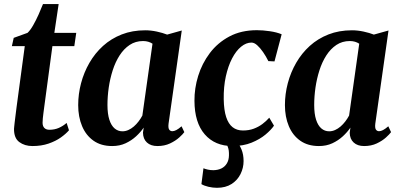

<svg xmlns="http://www.w3.org/2000/svg" viewBox="-20 -703 1953 938"><path d="M196.5 -183.5Q194 -165 192.2 -150.8Q190.5 -136.5 189.2 -125Q188 -113.5 188 -103.5Q188 -86.5 196.8 -77.8Q205.5 -69 221.5 -69Q246.5 -69 267.5 -78.2Q288.5 -87.5 305.5 -102.5L317 -66.5Q302 -49 277 -31.2Q252 -13.5 217.2 -1.5Q182.5 10.5 138.5 10.5Q100.5 10.5 74.2 -9Q48 -28.5 48.5 -73.5Q49 -78 49.5 -85Q50 -92 51.5 -103.8Q53 -115.5 55.2 -134Q57.5 -152.5 61 -180L101 -477.5H38L47 -518L114.5 -542.5Q128 -555 142 -579.5Q156 -604 168.5 -632Q181 -660 190 -683H266.5L245.5 -542.5H352.5L343 -477.5H236Z M803.5 -99Q801 -78 806.5 -70Q812 -62 822 -62Q830.5 -62 841.2 -67.5Q852 -73 867 -86L880.5 -57.5Q873.5 -47.5 855.5 -31.2Q837.5 -15 810.5 -2.2Q783.5 10.5 749 10.5Q716.5 10.5 697.8 -6.8Q679 -24 678.5 -55L682 -79.5Q667 -57.5 644.8 -37Q622.5 -16.5 593.5 -3Q564.5 10.5 528 10.5Q474 10.5 437 -15.5Q400 -41.5 381 -86.8Q362 -132 362 -189.5Q362 -243.5 376 -296.5Q390 -349.5 417 -396.2Q444 -443 483.5 -478.8Q523 -514.5 574.8 -534.8Q626.5 -555 689.5 -555Q717 -555 746 -548.8Q775 -542.5 796.5 -534L868 -554ZM725 -489.5Q716 -495.5 704.5 -499Q693 -502.5 679 -502.5Q642 -502.5 613.5 -483.5Q585 -464.5 564.2 -432.2Q543.5 -400 530.5 -359.2Q517.5 -318.5 511.2 -275Q505 -231.5 505 -190Q505 -147 514.2 -118.2Q523.5 -89.5 540 -75.5Q556.5 -61.5 578 -61.5Q593 -61.5 607 -67.8Q621 -74 633.8 -85Q646.5 -96 657 -109.8Q667.5 -123.5 675.5 -138.5Z M1115.5 10.5Q1030 10.5 980.2 -46.8Q930.5 -104 930 -210.5Q929.5 -271.5 948.2 -332.2Q967 -393 1005.2 -443.8Q1043.5 -494.5 1101 -525Q1158.5 -555.5 1235 -555.5Q1264 -555.5 1298.2 -550.5Q1332.5 -545.5 1356 -535.5L1321 -403L1291 -404.5Q1279.5 -428 1265.2 -448.5Q1251 -469 1236.5 -482Q1222 -495 1208.5 -495Q1182.5 -495 1157.8 -474.8Q1133 -454.5 1113.8 -417.5Q1094.5 -380.5 1083.2 -329.5Q1072 -278.5 1073 -217.5Q1074 -164.5 1085 -131Q1096 -97.5 1116.5 -81.5Q1137 -65.5 1167 -65.5Q1196 -65.5 1219.5 -74.2Q1243 -83 1261.8 -97Q1280.5 -111 1295.5 -128L1318.5 -89Q1304.5 -68.5 1277 -45.5Q1249.5 -22.5 1209 -6Q1168.5 10.5 1115.5 10.5ZM1040 214.5Q1019.5 214.5 998.2 209.5Q977 204.5 964 196.5L974 119Q981.5 122.5 994.8 125.5Q1008 128.5 1022.5 128.5Q1045 128 1061.8 119.8Q1078.5 111.5 1088.2 95.5Q1098 79.5 1098.5 57Q1099.5 30.5 1093 14.8Q1086.5 -1 1081.5 -13L1112.5 -15L1136.5 -13Q1149.5 3 1159.8 27.2Q1170 51.5 1170 84Q1170 117 1155.2 147Q1140.5 177 1111.5 195.8Q1082.5 214.5 1040 214.5Z M1813.5 -99Q1811 -78 1816.5 -70Q1822 -62 1832 -62Q1840.5 -62 1851.2 -67.5Q1862 -73 1877 -86L1890.5 -57.5Q1883.5 -47.5 1865.5 -31.2Q1847.5 -15 1820.5 -2.2Q1793.5 10.5 1759 10.5Q1726.5 10.5 1707.8 -6.8Q1689 -24 1688.5 -55L1692 -79.5Q1677 -57.5 1654.8 -37Q1632.5 -16.5 1603.5 -3Q1574.5 10.5 1538 10.5Q1484 10.5 1447 -15.5Q1410 -41.5 1391 -86.8Q1372 -132 1372 -189.5Q1372 -243.5 1386 -296.5Q1400 -349.5 1427 -396.2Q1454 -443 1493.5 -478.8Q1533 -514.5 1584.8 -534.8Q1636.5 -555 1699.5 -555Q1727 -555 1756 -548.8Q1785 -542.5 1806.5 -534L1878 -554ZM1735 -489.5Q1726 -495.5 1714.5 -499Q1703 -502.5 1689 -502.5Q1652 -502.5 1623.5 -483.5Q1595 -464.5 1574.2 -432.2Q1553.5 -400 1540.5 -359.2Q1527.5 -318.5 1521.2 -275Q1515 -231.5 1515 -190Q1515 -147 1524.2 -118.2Q1533.5 -89.5 1550 -75.5Q1566.5 -61.5 1588 -61.5Q1603 -61.5 1617 -67.8Q1631 -74 1643.8 -85Q1656.5 -96 1667 -109.8Q1677.5 -123.5 1685.5 -138.5Z"/></svg>

Font: Merriweather 48pt
Style: Bold Italic
Weight: 700
Italic angle: -7.8°
Version: Version 2.101